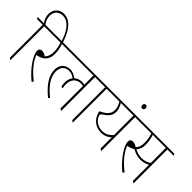

<svg xmlns="http://www.w3.org/2000/svg" viewBox="-9 -1650 2423 2423"><g transform="rotate(45 1203.0 -438.5)"><path d="M114 5H119V-598H231V-603L219 -622H116C89 -657 73 -697 73 -741C73 -813 119 -860 190 -860C301 -860 366 -748 409 -614H432C387 -755 314 -887 184 -887C103 -887 46 -828 46 -746C46 -702 61 -661 89 -622H-22V-617L-10 -598H92V-11Z M500 10 520 -10C435 -77 343 -169 304 -272C321 -275 339 -279 358 -286C429 -312 462 -370 462 -447C462 -499 452 -548 435 -598H559V-603L548 -622H187V-617L199 -598H410C427 -550 434 -503 434 -452C434 -395 417 -358 392 -335C368 -351 343 -362 321 -362C290 -362 273 -345 273 -315C273 -244 362 -105 500 10Z M793 8 810 -11C683 -113 625 -204 625 -300C625 -376 669 -423 739 -423C774 -423 802 -413 836 -387C814 -360 802 -324 802 -281C802 -259 804 -237 809 -214L837 -208C831 -230 829 -254 829 -276C829 -362 880 -416 959 -416C973 -416 986 -415 997 -412V-11L1020 5H1025V-598H1136V-603L1125 -622H514V-617L526 -598H997V-436C982 -439 969 -440 953 -440C911 -440 876 -426 850 -402C808 -435 775 -447 734 -447C653 -447 597 -389 597 -305C597 -201 659 -102 793 8Z M1228 5H1233V-598H1345V-603L1333 -622H1092V-617L1104 -598H1206V-11Z M1575 -155C1631 -155 1678 -177 1712 -210V-11L1735 5H1740V-598H1852V-603L1840 -622H1301V-617L1313 -598H1460C1484 -560 1498 -524 1498 -482C1498 -414 1456 -374 1368 -331C1391 -219 1471 -155 1575 -155ZM1428 -247C1413 -266 1404 -287 1404 -302C1404 -313 1411 -321 1423 -329C1485 -369 1526 -407 1526 -478C1526 -518 1511 -558 1486 -598H1712V-251C1672 -204 1626 -180 1569 -180C1514 -180 1462 -203 1428 -247Z M1726 -738C1745 -738 1756 -750 1756 -771C1756 -793 1745 -805 1726 -805C1707 -805 1696 -793 1696 -771C1696 -750 1707 -738 1726 -738Z M2120 10 2140 -10C2056 -77 1963 -169 1925 -272C1942 -275 1960 -279 1978 -286C1993 -292 2007 -299 2019 -307C2070 -279 2118 -265 2168 -265C2215 -265 2256 -279 2289 -298V-11L2311 5H2317V-598H2428V-603L2417 -622H1807V-617L1819 -598H2030C2047 -550 2054 -502 2054 -452C2054 -396 2038 -358 2013 -335C1987 -353 1963 -362 1940 -362C1911 -362 1893 -345 1893 -315C1893 -244 1983 -105 2120 10ZM2082 -447C2082 -498 2072 -548 2056 -598H2289V-329C2253 -304 2209 -290 2162 -290C2123 -290 2084 -299 2038 -324C2068 -354 2082 -397 2082 -447Z"/></g></svg>

Font: Noto Serif Devanagari SemiCondensed Thin
Style: Regular
Weight: 100
Width: 4
Designer: Universal Thirst, Indian Type Foundry and the Monotype Design Team
Foundry: Monotype Imaging Inc.
Version: Version 2.004